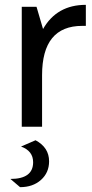

<svg xmlns="http://www.w3.org/2000/svg" viewBox="-20 -524 380 794"><path d="M127 56Q183 86 183 143Q183 190 149.5 220Q116 250 63 250L23 216Q117 216 117 147Q117 100 67 82ZM70 0V-496H131L158 -404Q215 -504 335 -504V-417H320Q154 -417 154 -213V0Z"/></svg>

Font: Atkinson Hyperlegible Pro
Style: Regular
Weight: 400
Designer: Elliott Scott, Megan Eiswerth, Linus Boman, Theodore Petrosky, Jacob Perez
Foundry: Braille Institute
Version: Version 1.5.1